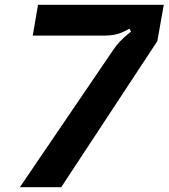

<svg xmlns="http://www.w3.org/2000/svg" viewBox="-20 -783 705 803"><path d="M450 -569Q465 -592 481 -609Q497 -626 528 -651L521 -663Q490 -645 466.5 -639.5Q443 -634 411 -634H117L139 -763H665L638 -611L236 0H63Z"/></svg>

Font: Open Sauce Sans
Style: Bold Italic
Weight: 700
Italic angle: -10°
Designer: Alfredo Marco Pradil
Foundry: Creative Sauce Fz LLC
Version: Version 1.477